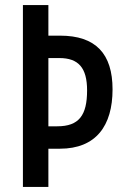

<svg xmlns="http://www.w3.org/2000/svg" viewBox="-20 -734 488 754"><path d="M422 -383C422 -523 356 -594 216 -594H170V-714H70V0H170V-150H215C357 -150 422 -240 422 -383ZM205 -238H170V-506H213C288 -506 322 -468 322 -379C322 -281 290 -238 205 -238Z"/></svg>

Font: Noto Sans Armenian ExtraCondensed Medium
Style: Regular
Weight: 500
Width: 2
Designer: Monotype Design Team
Foundry: Monotype Imaging Inc.
Version: Version 2.008